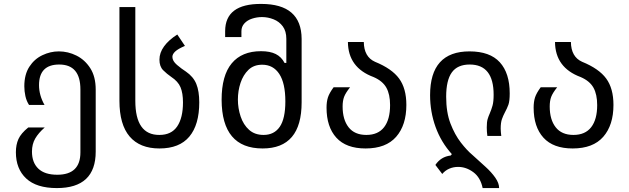

<svg xmlns="http://www.w3.org/2000/svg" viewBox="-20 -757 3208 979"><path d="M270 202Q166 202 113.5 153Q61 104 61 19Q61 -19 74 -48Q87 -77 124 -107H208Q176 -79 159.5 -50.5Q143 -22 143 16Q143 72 175.5 103Q208 134 272 134Q390 134 390 20V-301Q390 -428 282 -428Q179 -428 179 -323Q179 -271 207 -222H128Q115 -242 109.5 -267Q104 -292 104 -317Q104 -377 129.5 -416.5Q155 -456 196 -475.5Q237 -495 280 -495Q327 -495 370 -473.5Q413 -452 440.5 -409Q468 -366 468 -300V16Q468 202 270 202Z M793 0Q693 0 641 -61Q589 -122 589 -243V-721H670V-243Q670 -68 793 -69Q854 -69 883.5 -112.5Q913 -156 913 -235Q913 -282 900.5 -312Q888 -342 853 -365Q831 -380 812 -399Q793 -418 793 -453Q793 -488 816.5 -520.5Q840 -553 884 -581L923 -523Q888 -508 873.5 -494.5Q859 -481 859 -467Q859 -446 882.5 -426Q906 -406 928 -392Q966 -366 981 -329Q996 -292 996 -235Q996 -121 945.5 -60.5Q895 0 793 0Z M1319 0Q1111 0 1110 -248Q1110 -372 1161.5 -434Q1213 -496 1311 -496Q1357 -496 1386 -481.5Q1415 -467 1431 -436H1440V-559Q1440 -598 1422 -622.5Q1404 -647 1375 -658.5Q1346 -670 1316 -670Q1290 -670 1265.5 -662Q1241 -654 1226 -637.5Q1211 -621 1211 -598V-568H1128V-598Q1128 -738 1312 -737Q1517 -737 1518 -559V-235Q1518 0 1319 0ZM1324 -69Q1378 -69 1406.5 -110.5Q1435 -152 1435 -240Q1435 -333 1404 -380Q1373 -427 1317 -427Q1274 -427 1247 -401Q1220 -375 1206.5 -334.5Q1193 -294 1193 -249.5Q1193 -205 1207 -163Q1221 -121 1250 -95Q1279 -69 1324 -69Z M1844 0Q1745 0 1695 -55Q1645 -110 1645 -208Q1645 -238 1652 -260Q1659 -282 1681 -312H1765Q1742 -283 1734.5 -263Q1727 -243 1727 -214Q1727 -147 1757.5 -108Q1788 -69 1848 -69Q1908 -69 1938.5 -108.5Q1969 -148 1969 -221Q1969 -276 1950 -310Q1931 -344 1885 -364Q1755 -412 1754 -543H1835Q1836 -467 1892 -442Q1978 -407 2015 -356.5Q2052 -306 2052 -222Q2052 -119 2000 -59.5Q1948 0 1844 0Z M2441 202Q2430 148 2393.5 121Q2357 94 2316 94Q2292 94 2271 103Q2250 112 2235 130L2200 84Q2228 42 2278 36L2284 29Q2229 -32 2201 -109.5Q2173 -187 2173 -272Q2173 -495 2374 -495Q2478 -495 2528.5 -439.5Q2579 -384 2579 -281Q2579 -242 2572.5 -223.5Q2566 -205 2553 -181Q2546 -168 2539.5 -150Q2533 -132 2533 -101Q2533 -91 2534 -82.5Q2535 -74 2536 -64H2465Q2462 -86 2462 -107Q2462 -135 2466.5 -150Q2471 -165 2477 -178Q2486 -199 2491.5 -219Q2497 -239 2497 -274Q2497 -428 2375 -428Q2313 -428 2284 -388Q2255 -348 2255 -264Q2255 -184 2277 -127Q2299 -70 2330 -30Q2361 10 2391 35Q2424 65 2455 93Q2486 121 2505.5 149Q2525 177 2525 202Z M2900 0Q2801 0 2751 -55Q2701 -110 2701 -208Q2701 -238 2708 -260Q2715 -282 2737 -312H2821Q2798 -283 2790.5 -263Q2783 -243 2783 -214Q2783 -147 2813.5 -108Q2844 -69 2904 -69Q2964 -69 2994.5 -108.5Q3025 -148 3025 -221Q3025 -276 3006 -310Q2987 -344 2941 -364Q2811 -412 2810 -543H2891Q2892 -467 2948 -442Q3034 -407 3071 -356.5Q3108 -306 3108 -222Q3108 -119 3056 -59.5Q3004 0 2900 0Z"/></svg>

Font: PlemolJP
Style: Regular
Weight: 400
Monospace: yes
Version: v2.0.4; ttfautohint (v1.8.4.7-5d5b-dirty) -l 6 -r 45 -G 200 